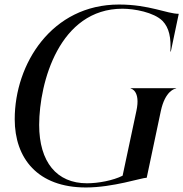

<svg xmlns="http://www.w3.org/2000/svg" viewBox="-20 -814 810 848"><path d="M359.5 14C479 14 606 -29 628 -29L690.5 -324.5C709.5 -412.5 752 -423 758 -423V-424.5H557V-423C559.5 -423 601.5 -412.5 582.5 -324.5L521.5 -38C480 -17 414.5 -4.5 364 -4.5C230.5 -4.5 153 -98.5 153 -262.5C153.5 -450 242 -775.5 521 -775.5C572.5 -775.5 659.5 -760 698 -721.5C727.5 -691 736 -646 732.5 -586.5H734.5L769.5 -753C718 -753 639.5 -794 505.5 -794C209 -794 45 -532.5 45 -287.5C45 -115 146 14 359.5 14Z"/></svg>

Font: Beautique Display Thin
Style: Bold
Weight: 500
Italic angle: -12°
Designer: Nhat-Quang Ngo
Version: Version 1.100;Glyphs 3.2.3 (3260)